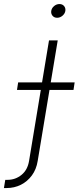

<svg xmlns="http://www.w3.org/2000/svg" viewBox="-115 -745 397 969"><path d="M132.3 -541H176.3L75.2 67.4Q68.4 109.9 45.9 140.4Q23.4 170.9 -9.5 187.5Q-42.5 204.1 -82.5 204.1H-95.2L-88.4 162.6H-76.7Q-37.1 162.6 -6.3 137.5Q24.4 112.3 31.7 66.9ZM-29.3 -291 -23.4 -329.1H261.7L255.9 -291ZM173.3 -655.3Q158.7 -655.3 150.1 -665.5Q141.6 -675.8 143.6 -689.9Q146 -704.6 158.2 -714.6Q170.4 -724.6 185.1 -724.6Q199.7 -724.6 208.3 -714.6Q216.8 -704.6 214.8 -689.9Q212.4 -675.8 200.2 -665.5Q188 -655.3 173.3 -655.3Z"/></svg>

Font: Inter 17pt ExtraLight
Style: Italic
Weight: 250
Italic angle: -9.3988°
Version: Version 4.001;git-66647c0bb